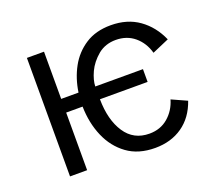

<svg xmlns="http://www.w3.org/2000/svg" viewBox="-97 -655 880 791"><g transform="rotate(-20 343.0 -259.0)"><path d="M458.5 10Q385 10 336 -25.8Q287 -61.5 261.5 -120.8Q236 -180 234.5 -252.5H162.5V0H87.5V-519.5H162.5V-312.5H238.5Q247 -371.5 273.5 -420Q300 -468.5 345.8 -498.2Q391.5 -528 457.5 -528Q529.5 -528 580.5 -491.8Q631.5 -455.5 659 -393L585 -361Q572 -407.5 538.2 -435.8Q504.5 -464 456 -464Q411 -464 378.5 -438Q344.5 -409.5 328.5 -374.8Q312.5 -340 312 -312.5H521V-256.5H312Q313 -165.5 350 -109.5Q387 -53.5 456 -53.5Q504.5 -53.5 538.2 -82.5Q572 -111.5 585 -156.5L651.5 -126.5Q628.5 -60 578.2 -25Q528 10 458.5 10Z"/></g></svg>

Font: Acari Sans
Style: Regular
Weight: 400
Designer: Alfredo Marco Pradil and Stefan Peev (font) & Cristiano Sobral (main changes)
Foundry: Alfredo Marco Pradil and Stefan Peev (font) & Cristiano Sobral (main changes)
Version: Version 1.063; ttfautohint (v1.8.3)